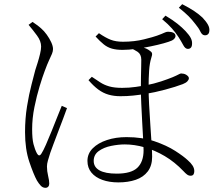

<svg xmlns="http://www.w3.org/2000/svg" viewBox="-20 -844 1040 920"><path d="M547 30Q504 30 470.5 18Q437 6 418 -17Q399 -40 399 -73Q399 -108 424.5 -133.5Q450 -159 492.5 -173Q535 -187 586 -187Q662 -187 720.5 -167Q779 -147 819.5 -121Q860 -95 880 -76Q894 -64 902.5 -51Q911 -38 911 -24Q911 -14 907 -8Q903 -2 893 -2Q884 -2 876 -8Q868 -14 859 -24Q817 -68 769.5 -96Q722 -124 673 -138Q624 -152 578 -152Q548 -152 513 -145Q478 -138 453.5 -120.5Q429 -103 429 -73Q429 -43 457 -27.5Q485 -12 539 -12Q609 -12 638.5 -40.5Q668 -69 668 -124Q668 -139 666 -175Q664 -211 661.5 -256Q659 -301 657 -345.5Q655 -390 655 -423Q655 -449 655.5 -475Q656 -501 656.5 -523Q657 -545 657 -558Q657 -584 639 -596Q621 -608 606 -612L635 -625Q650 -622 661 -618.5Q672 -615 681 -611Q690 -607 699 -600Q707 -595 708.5 -588Q710 -581 705 -567Q697 -542 694.5 -505.5Q692 -469 692 -422Q692 -390 694.5 -342Q697 -294 700.5 -244Q704 -194 706.5 -153Q709 -112 709 -93Q709 -50 688 -22.5Q667 5 630.5 17.5Q594 30 547 30ZM198 56Q185 56 175.5 46Q166 36 157 21Q141 -8 120.5 -68.5Q100 -129 100 -211Q100 -276 109.5 -334.5Q119 -393 131 -438.5Q143 -484 149 -508Q154 -523 160.5 -544Q167 -565 172 -586Q177 -607 177 -621Q177 -647 157.5 -673.5Q138 -700 117 -725L136 -739Q146 -732 156.5 -724.5Q167 -717 177 -708Q191 -696 204 -678Q217 -660 225.5 -641.5Q234 -623 234 -609Q234 -598 229 -586Q224 -574 215 -555Q206 -536 194 -503Q184 -477 170 -431Q156 -385 145 -331Q134 -277 134 -225Q134 -179 140.5 -153.5Q147 -128 157 -109Q162 -100 167.5 -99.5Q173 -99 179 -109Q187 -121 200 -150.5Q213 -180 227.5 -216Q242 -252 255 -285Q268 -318 276 -337L301 -326Q294 -306 282.5 -275.5Q271 -245 258.5 -212.5Q246 -180 236 -153Q226 -126 221 -112Q214 -90 209.5 -74.5Q205 -59 205 -46Q205 -24 210.5 -1.5Q216 21 216 36Q216 45 211 50.5Q206 56 198 56ZM557 -383Q526 -383 500 -390.5Q474 -398 451 -415Q428 -432 404 -460L420 -476Q441 -462 460 -449.5Q479 -437 503.5 -430Q528 -423 565 -423Q599 -423 630 -427.5Q661 -432 678 -435Q719 -443 752 -454Q785 -465 807 -474Q828 -483 836 -487.5Q844 -492 848 -492Q854 -492 860.5 -490.5Q867 -489 872.5 -485.5Q878 -482 881.5 -478Q885 -474 885 -469Q885 -462 878 -454.5Q871 -447 856 -441Q822 -428 771.5 -414.5Q721 -401 677 -394Q646 -389 617.5 -386Q589 -383 557 -383ZM567 -605Q538 -605 516.5 -611Q495 -617 477 -631.5Q459 -646 438 -669L454 -685Q486 -663 510.5 -653.5Q535 -644 569 -644Q624 -644 670 -655.5Q716 -667 732 -673Q757 -682 767 -687Q777 -692 785 -692Q801 -692 811 -687Q821 -682 821 -671Q821 -666 816.5 -660Q812 -654 804 -650Q791 -644 764 -636.5Q737 -629 703 -622Q669 -615 633 -610Q597 -605 567 -605ZM878 -610Q867 -611 858 -628Q849 -645 835 -667Q822 -687 804 -707.5Q786 -728 757 -752L773 -769Q808 -748 830.5 -730Q853 -712 869 -695Q887 -676 894.5 -661Q902 -646 900 -630Q899 -619 893 -614Q887 -609 878 -610ZM960 -675Q948 -676 940 -693Q932 -710 916 -729Q900 -750 883 -767Q866 -784 837 -807L853 -824Q888 -806 910.5 -791Q933 -776 950 -760Q968 -741 976.5 -725.5Q985 -710 983 -695Q982 -684 975.5 -679Q969 -674 960 -675Z"/></svg>

Font: Noto Serif HK ExtraLight
Style: Regular
Weight: 200
Designer: Ryoko NISHIZUKA 西塚涼子 (kana & ideographs); Frank Grießhammer (Latin, Greek & Cyrillic); Wenlong ZHANG 张文龙 (bopomofo); San
Foundry: Adobe
Version: Version 2.002-H1;hotconv 1.1.0;makeotfexe 2.6.0